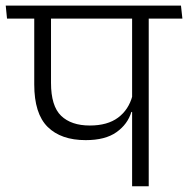

<svg xmlns="http://www.w3.org/2000/svg" viewBox="-39 -650 656 670"><path d="M480 -600.5H422V0H480ZM364.5 -585H597.5L592.5 -630.5H360ZM-14.5 -585H559.5L554.5 -630.5H-19ZM260 -161Q328.5 -161 367.5 -188.8Q406.5 -216.5 419.5 -259.5H426.5L423 -315.5Q410 -267 373 -239.5Q336 -212 274.5 -212Q209.5 -212 174.2 -246Q139 -280 139 -361V-600H80.5V-355.5Q80.5 -253.5 127.2 -207.2Q174 -161 260 -161Z"/></svg>

Font: Anek Devanagari Medium Light
Style: Regular
Weight: 300
Version: Version 1.003